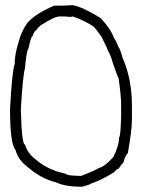

<svg xmlns="http://www.w3.org/2000/svg" viewBox="-20 -709 540 729"><path d="M256.3 -689.5Q293.9 -682.6 361.8 -640.6Q401.4 -598.6 412.6 -564.5Q421.4 -554.2 430.2 -529.3Q434.1 -529.3 445.8 -488.3Q481 -409.7 481 -304.7V-255.9Q481 -215.3 465.3 -127Q456.1 -121.1 447.8 -89.8Q443.8 -89.8 430.2 -68.4Q423.8 -68.4 412.6 -54.7Q361.8 -23.4 324.7 -11.7Q319.3 -6.8 291.5 0Q227.1 0 189.9 -17.6Q139.6 -29.8 90.3 -70.3Q47.4 -102.1 39.6 -138.7Q18.1 -160.6 18.1 -294.9Q25.9 -440.4 35.6 -464.8Q35.6 -503.4 51.3 -550.8Q58.6 -585.9 84.5 -623Q116.2 -658.2 186 -687.5H201.7Q226.6 -687.5 256.3 -689.5ZM59.1 -293Q62.5 -160.2 74.7 -160.2Q84 -130.4 106 -111.3Q145 -76.2 186 -62.5Q186 -59.6 231 -48.8Q231 -42 287.6 -41Q338.9 -60.5 354 -70.3Q380.4 -78.1 410.6 -113.3Q432.1 -156.7 432.1 -187.5Q437.5 -187.5 439.9 -265.6V-312.5Q439.9 -345.7 430.2 -412.1Q424.8 -421.9 408.7 -468.8Q399.4 -502.4 389.2 -517.6Q387.2 -526.9 371.6 -556.6Q369.1 -567.9 336.4 -607.4Q299.8 -631.8 256.3 -646.5Q252 -646.5 248.5 -644.5Q231.9 -646.5 221.2 -646.5H205.6Q187 -646.5 135.3 -613.3Q119.6 -600.1 119.6 -595.7Q110.4 -593.3 104 -572.3Q97.7 -572.3 88.4 -525.4Q80.6 -517.1 74.7 -449.2Q66.9 -424.3 59.1 -293Z"/></svg>

Font: CEF Fonts CJK Mono
Style: Regular
Weight: 400
Designer: PartyBoss (派对大魔王)
Version: Release 2.25